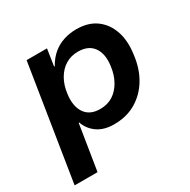

<svg xmlns="http://www.w3.org/2000/svg" viewBox="-155 -659 978 987"><g transform="rotate(-30 333.5 -165.5)"><path d="M13 180 121 -501H242L227 -402H231Q253 -441 282.5 -465Q312 -489 347.5 -500Q383 -511 421 -511Q492 -511 538 -477Q584 -443 603.5 -384.5Q623 -326 612 -250Q603 -173 568.5 -115Q534 -57 478 -23.5Q422 10 347 10Q288 10 249.5 -16.5Q211 -43 195 -88L192 -89L149 180ZM324 -94Q368 -94 400 -114.5Q432 -135 453 -172Q474 -209 480 -257Q490 -326 461.5 -366.5Q433 -407 371 -407Q329 -407 296.5 -387Q264 -367 243 -330.5Q222 -294 216 -245Q207 -176 235 -135Q263 -94 324 -94Z"/></g></svg>

Font: Nunito Sans 7pt
Style: Bold Italic
Weight: 700
Italic angle: -9°
Version: Version 3.101;gftools[0.9.27]